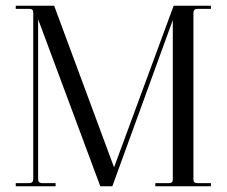

<svg xmlns="http://www.w3.org/2000/svg" viewBox="-20 -650 791 670"><path d="M35 0V-11H82Q96 -11 96 -25V-607Q96 -619 82 -619H35V-630H169L378 -66L586 -630H716V-619H669Q655 -619 655 -605V-23Q655 -11 669 -11H716V0H522V-11H569Q583 -11 583 -23V-580L372 0H330L113 -583V-25Q113 -11 127 -11H174V0Z"/></svg>

Font: Arapey Regular-Display
Style: Regular
Weight: 400
Designer: Eduardo Rodriguez Tunni
Foundry: Eduardo Rodriguez Tunni
Version: Version 4.000